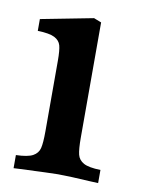

<svg xmlns="http://www.w3.org/2000/svg" viewBox="-63 -529 426 577"><g transform="rotate(10 150.0 -240.0)"><path d="M18 -37Q54 -38 69.5 -46.5Q85 -55 89 -71Q93 -87 93 -123V-338Q93 -370 89 -384.5Q85 -399 69.5 -407Q54 -415 18 -416V-452L178 -483L201 -474V-123Q201 -87 205 -71Q209 -55 224.5 -46.5Q240 -38 276 -37V3L253 2Q192 -2 147 -2Q134 -2 38 2L18 3Z"/></g></svg>

Font: Gupter
Style: Bold
Weight: 700
Designer: Octavio Pardo
Version: Version 1.000